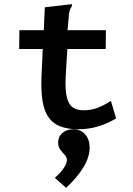

<svg xmlns="http://www.w3.org/2000/svg" viewBox="-20 -610 640 921"><path d="M355 10Q289 10 248.5 -14Q208 -38 191.5 -93.5Q175 -149 179 -242L185 -375H72L73 -465H190L195 -575L315 -589L325 -590V-581Q321 -574 317 -566.5Q313 -559 311 -543L304 -465H488L487 -375H303L295 -243Q292 -179 300.5 -144Q309 -109 329 -95Q349 -81 380 -81Q419 -81 451 -94Q483 -107 512 -126L537 -42Q495 -17 450.5 -3.5Q406 10 355 10ZM297 291 243 243Q271 219 286 196Q301 173 301 158Q301 144 290.5 133Q280 122 269.5 108.5Q259 95 259 73Q259 45 280 27.5Q301 10 331 10Q367 10 388.5 34.5Q410 59 410 98Q410 143 380.5 192Q351 241 297 291Z"/></svg>

Font: Inconsolata Expanded Bold
Style: Regular
Weight: 700
Width: 7
Monospace: yes
Designer: Raph Levien, Cyreal, Brenton Simpson
Foundry: Raph Levien, Cyreal, Google
Version: Version 3.001; ttfautohint (v1.8.2.53-6de2)